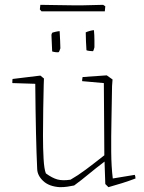

<svg xmlns="http://www.w3.org/2000/svg" viewBox="-20 -768 597 795"><path d="M227 7Q183 4 159 -18.5Q135 -41 134 -68Q131 -131 129 -219.5Q127 -308 126 -421L31 -424Q31 -435 32 -441L147 -455L162 -443L161 -417Q160 -372 159 -316.5Q158 -261 158 -206.5Q158 -152 160.5 -109.5Q163 -67 170 -50Q196 -31 217.5 -25Q239 -19 272 -24Q302 -41 335.5 -66Q369 -91 412 -125Q411 -204 411 -284Q411 -364 410 -424L320 -432Q320 -436 320.5 -440Q321 -444 322 -449L422 -456L446 -439L444 -412Q443 -341 441.5 -271Q440 -201 440.5 -139Q441 -77 447 -29L538 -44Q541 -38 541 -29Q515 -19 486.5 -10Q458 -1 429 7L416 -6L413 -94V-99Q376 -71 346.5 -46.5Q317 -22 287 0Q271 3 258.5 5Q246 7 227 7ZM338 -560Q337 -579 336 -596.5Q335 -614 335 -634Q341 -637 352 -640Q363 -643 369 -643Q371 -622 371 -600Q371 -578 371 -572Q371 -571 368.5 -563.5Q366 -556 365 -556Q361 -556 351.5 -557Q342 -558 338 -560ZM196 -555 193 -623Q193 -628 197 -633Q199 -634 210.5 -636.5Q222 -639 227 -639Q228 -622 229 -598.5Q230 -575 230 -568Q230 -567 227 -559.5Q224 -552 223 -552Q219 -551 210.5 -552Q202 -553 196 -555ZM152 -721 145 -729 147 -748Q173 -748 210 -747Q247 -746 279.5 -746Q312 -746 324 -746L407 -748L416 -742L414 -721Z"/></svg>

Font: Labrada ExtraLight
Style: Regular
Weight: 200
Designer: Mercedes Jáuregui
Foundry: Omnibus-Type Team
Version: Version 1.000; ttfautohint (v1.8.4.7-5d5b)